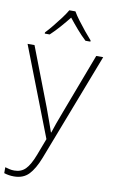

<svg xmlns="http://www.w3.org/2000/svg" viewBox="-110 -819 663 1115"><g transform="rotate(10 221.5 -261.0)"><path d="M0 -530H41L174 -184Q191 -138 203 -104Q215 -70 223 -47H225Q232 -69 244 -103Q256 -137 273 -181L405 -530H446L201 107Q175 174 142.5 208Q110 242 55 242Q25 242 -3 233V198Q11 202 23.5 205Q36 208 52 208Q92 208 117.5 182Q143 156 166 96L204 -4ZM241 -764Q253 -743 273.5 -715.5Q294 -688 316.5 -660.5Q339 -633 357 -613V-606H328Q301 -631 273 -663.5Q245 -696 223 -724Q201 -696 172.5 -663.5Q144 -631 117 -606H88V-613Q107 -633 129.5 -660.5Q152 -688 172.5 -715.5Q193 -743 205 -764Z"/></g></svg>

Font: Noto Sans Bengali ExtraLight
Style: Regular
Weight: 200
Designer: Jelle Bosma - Monotype Design Team
Foundry: Monotype Imaging Inc.
Version: Version 2.003; ttfautohint (v1.8.4.7-5d5b)